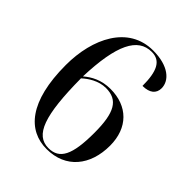

<svg xmlns="http://www.w3.org/2000/svg" viewBox="-206 -842 971 971"><g transform="rotate(45 279.5 -357.0)"><path d="M293 10C429 10 508 -88 508 -229C508 -357 429 -434 307 -434C242 -434 197 -409 163 -380C171 -613 222 -714 322 -714C386 -714 410 -662 410 -559C460 -559 487 -581 487 -619C487 -673 433 -724 322 -724C145 -724 61 -550 61 -360C61 -97 160 10 293 10ZM296 0C202 0 165 -102 163 -366C190 -391 235 -421 287 -421C373 -421 406 -364 406 -219C406 -61 375 0 296 0Z"/></g></svg>

Font: Noto Serif Display
Style: Regular
Weight: 400
Designer: Monotype Design Team
Foundry: Monotype Imaging Inc.
Version: Version 2.009